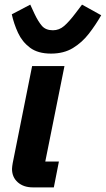

<svg xmlns="http://www.w3.org/2000/svg" viewBox="-20 -811 458 831"><path d="M213 0H122Q82 0 57 -22Q32 -44 32 -80Q32 -86 33 -92Q34 -98 35 -105L119 -525H259L176 -112H235ZM201 -579Q144 -579 110 -604.5Q76 -630 58 -669Q40 -708 31 -749L111 -791L129 -752Q145 -718 161.5 -699Q178 -680 209 -680Q236 -680 257.5 -698.5Q279 -717 307 -754L335 -791L418 -745Q394 -703 364.5 -665Q335 -627 295.5 -603Q256 -579 201 -579Z"/></svg>

Font: IBM Plex Sans
Style: Italic
Weight: 400
Italic angle: -11.31°
Designer: Mike Abbink, Paul van der Laan, Pieter van Rosmalen
Foundry: Bold Monday
Version: Version 3.201